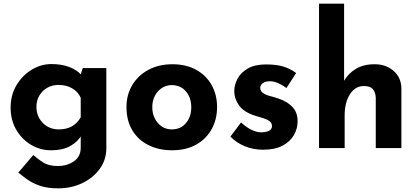

<svg xmlns="http://www.w3.org/2000/svg" viewBox="-20 -809 2285 1049"><path d="M298 220Q239 220 198.5 206Q158 192 130 172Q102 152 80 134L162 38Q185 59 215.5 78.5Q246 98 296 98Q346 98 383.5 72.5Q421 47 421 -2V-98L426 -73Q410 -39 368 -13.5Q326 12 258 12Q199 12 148.5 -18.5Q98 -49 68 -101.5Q38 -154 38 -221Q38 -290 70 -343.5Q102 -397 153 -428Q204 -459 261 -459Q318 -459 359.5 -442.5Q401 -426 422 -402L417 -389L432 -437H561V0Q561 64 525 113.5Q489 163 429.5 191.5Q370 220 298 220ZM179 -225Q179 -190 195 -162Q211 -134 238.5 -118Q266 -102 300 -102Q343 -102 372.5 -118.5Q402 -135 421 -168V-275Q407 -307 375 -326Q343 -345 300 -345Q266 -345 238.5 -329.5Q211 -314 195 -287Q179 -260 179 -225Z M671 -224Q671 -291 702.5 -344Q734 -397 791 -427.5Q848 -458 922 -458Q997 -458 1052 -427.5Q1107 -397 1136.5 -344Q1166 -291 1166 -224Q1166 -157 1136.5 -103.5Q1107 -50 1052 -19Q997 12 920 12Q848 12 791.5 -16Q735 -44 703 -97Q671 -150 671 -224ZM812 -223Q812 -189 826 -161.5Q840 -134 864 -118Q888 -102 918 -102Q967 -102 996 -136.5Q1025 -171 1025 -223Q1025 -275 996 -309.5Q967 -344 918 -344Q888 -344 864 -328Q840 -312 826 -285Q812 -258 812 -223Z M1418 9Q1364 9 1317.5 -10Q1271 -29 1239 -63L1297 -140Q1329 -111 1356.5 -98.5Q1384 -86 1406 -86Q1432 -86 1449 -94Q1466 -102 1466 -120Q1466 -137 1452.5 -147Q1439 -157 1418 -163.5Q1397 -170 1373 -177Q1313 -196 1286.5 -232.5Q1260 -269 1260 -312Q1260 -345 1277.5 -378.5Q1295 -412 1333.5 -434.5Q1372 -457 1433 -457Q1488 -457 1526 -446Q1564 -435 1598 -410L1545 -328Q1526 -343 1502.5 -353.5Q1479 -364 1459 -365Q1432 -366 1417 -355.5Q1402 -345 1402 -331Q1401 -312 1416.5 -301Q1432 -290 1456 -284Q1480 -278 1503 -270Q1550 -254 1578 -224.5Q1606 -195 1606 -146Q1606 -106 1585.5 -70.5Q1565 -35 1523.5 -13Q1482 9 1418 9Z M1723 0V-789H1860V-349L1859 -366Q1882 -407 1924 -432.5Q1966 -458 2027 -458Q2089 -458 2130.5 -421.5Q2172 -385 2173 -327V0H2033V-275Q2032 -304 2017.5 -321.5Q2003 -339 1969 -339Q1920 -339 1891.5 -293.5Q1863 -248 1863 -178V0Z"/></svg>

Font: Reem Kufi
Style: Regular
Weight: 400
Designer: Khaled Hosny
Version: Version 1.6